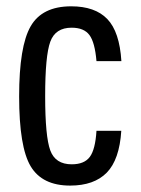

<svg xmlns="http://www.w3.org/2000/svg" viewBox="-20 -569 441 599"><path d="M120.9 -269.1Q120.9 -395.3 136.9 -438.9Q152.9 -482.6 203.4 -482.6Q242 -482.6 259 -459.7Q276 -436.9 281 -378.3H358.7Q353 -469.9 314.8 -509.6Q276.6 -549.3 202.1 -549.3Q111.4 -549.3 75.6 -486.9Q39.7 -424.6 39.7 -268.3Q39.7 -110.4 75.7 -50.2Q111.7 10 198.9 10Q273.4 10 313.1 -30.4Q352.7 -70.9 358.4 -161H281Q277.4 -102.6 260.2 -79.5Q243 -56.4 203.7 -56.4Q152.9 -56.4 136.9 -99.7Q120.9 -143 120.9 -269.1Z"/></svg>

Font: Secuela Black
Style: Regular
Weight: 900
Designer: Fernando Haro
Foundry: deFharo
Version: Version 1.704